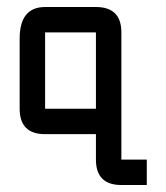

<svg xmlns="http://www.w3.org/2000/svg" viewBox="-20 -423 479 553"><path d="M402.8 109.9H329.6Q256.3 109.9 256.3 36.6V-36.6H109.9Q36.6 -36.6 36.6 -109.9V-311.5Q36.6 -402.8 109.9 -402.8H256.3Q329.6 -402.8 329.6 -329.6V36.6H402.8ZM109.9 -109.9H256.3V-329.6H109.9Z"/></svg>

Font: BabelStone Khitan Seal Glyphs
Style: Regular
Weight: 400
Designer: Andrew West
Foundry: BabelStone
Version: Version 1.004